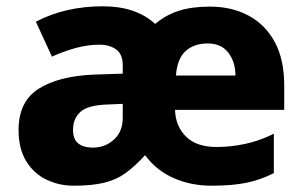

<svg xmlns="http://www.w3.org/2000/svg" viewBox="-20 -580 965 610"><path d="M647 -559Q716 -559 769.5 -530.5Q823 -502 853 -446.5Q883 -391 883 -308V-231H536Q538 -178 571.5 -145.5Q605 -113 668 -113Q712 -113 757.5 -122.5Q803 -132 850 -155V-30Q809 -9 764 0.5Q719 10 652 10Q587 10 532 -14Q477 -38 441 -87Q409 -52 379.5 -30.5Q350 -9 311 0.5Q272 10 214 10Q168 10 128 -9Q88 -28 63.5 -67.5Q39 -107 39 -167Q39 -257 102 -297.5Q165 -338 278 -343L370 -346V-372Q370 -408 349 -423Q328 -438 296 -438Q259 -438 220.5 -427.5Q182 -417 145 -400L94 -511Q187 -560 307 -560Q412 -560 473 -504Q506 -532 547.5 -545.5Q589 -559 647 -559ZM640 -442Q597 -442 570 -418Q543 -394 539 -340H728Q728 -383 705.5 -412.5Q683 -442 640 -442ZM322 -248Q259 -246 235.5 -224.5Q212 -203 212 -168Q212 -137 229 -124Q246 -111 274 -111Q314 -111 342 -136.5Q370 -162 370 -206V-250Z"/></svg>

Font: Noto Sans Sinhala UI ExtraBold
Style: Regular
Weight: 800
Designer: Jelle Bosma - Monotype Design Team
Foundry: Monotype Imaging Inc.
Version: Version 2.006; ttfautohint (v1.8.4.7-5d5b)